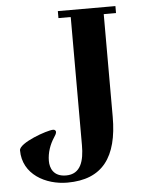

<svg xmlns="http://www.w3.org/2000/svg" viewBox="-52 -735 599 794"><g transform="rotate(-5 248.0 -338.0)"><path d="M12 -133C12 -33 106 17 196 17C342 17 406 -71 406 -238V-664H457V-693H218V-664H269V-132C269 -67 254 -13 193 -13C140 -13 127 -50 127 -79C127 -113 139 -147 157 -174C162 -181 167 -190 167 -196C167 -200 164 -206 156 -206C130 -206 12 -164 12 -133Z"/></g></svg>

Font: Monomakh Unicode
Style: Regular
Weight: 400
Version: Version 1.2